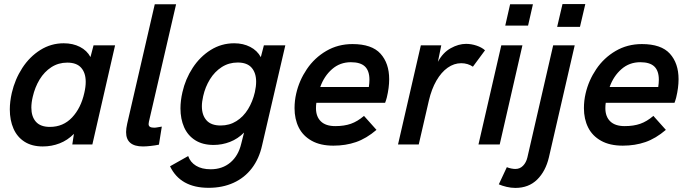

<svg xmlns="http://www.w3.org/2000/svg" viewBox="-20 -711 3385 945"><path d="M546.4 -487.8 434.6 0H335.9L343.8 -52.2Q312.5 -20.5 273.4 -5.4Q234.4 9.8 190.4 9.8Q137.2 9.8 100.8 -13.4Q64.5 -36.6 46.4 -77.9Q28.3 -119.1 28.3 -172.4Q28.3 -210.4 38.1 -253.9Q53.7 -320.8 89.8 -376.5Q126 -432.1 178.7 -465.1Q231.4 -498 293.5 -498Q338.9 -498 373.5 -480.2Q408.2 -462.4 425.3 -430.2L440.4 -487.8ZM401.9 -308.1Q401.9 -352.1 379.6 -377.4Q357.4 -402.8 311 -402.8Q267.6 -402.8 232.9 -380.4Q198.2 -357.9 175 -319.8Q151.9 -281.7 141.1 -234.4Q134.3 -205.6 134.3 -181.2Q134.3 -137.2 156.7 -111.8Q179.2 -86.4 225.6 -86.4Q291 -86.4 334.7 -132.8Q378.4 -179.2 395 -253.9Q401.9 -283.7 401.9 -308.1Z M600.6 -61Q600.6 -78.1 606 -102.1L741.7 -689.9H846.7L712.9 -111.8Q711.4 -105.5 711.4 -100.6Q711.4 -90.8 718.3 -86.7Q725.1 -82.5 739.7 -82.5Q746.1 -82.5 759.3 -85Q772.5 -87.4 776.4 -87.9L762.2 1Q744.1 4.9 721.7 7.3Q699.2 9.8 683.6 9.8Q600.6 9.8 600.6 -61Z M1006.8 213.4Q867.7 213.4 816.9 107.4L906.2 57.1Q916.5 87.4 944.8 104.7Q973.1 122.1 1017.1 122.1Q1074.2 122.1 1113.8 88.9Q1153.3 55.7 1167.5 -4.4L1181.2 -58.6Q1150.9 -27.8 1112.1 -12.7Q1073.2 2.4 1031.2 2.4Q977.5 2.4 940.9 -20.8Q904.3 -43.9 886.2 -84.7Q868.2 -125.5 868.2 -177.7Q868.2 -215.3 877.9 -257.3Q892.6 -322.3 928.5 -377.2Q964.4 -432.1 1017.1 -465.1Q1069.8 -498 1132.8 -498Q1176.8 -498 1211.4 -480.2Q1246.1 -462.4 1263.7 -429.7L1278.8 -487.8H1384.3L1270 4.4Q1255.4 70.3 1219.5 117.2Q1183.6 164.1 1129.4 188.7Q1075.2 213.4 1006.8 213.4ZM1234.4 -257.3Q1240.7 -286.1 1240.7 -308.6Q1240.7 -352.1 1218.5 -377.7Q1196.3 -403.3 1149.9 -403.3Q1106.4 -403.3 1071.5 -380.9Q1036.6 -358.4 1013.4 -320.8Q990.2 -283.2 980 -237.8Q973.6 -209.5 973.6 -188Q973.6 -144.5 996.3 -118.9Q1019 -93.3 1065.9 -93.3Q1109.4 -93.3 1143.8 -115Q1178.2 -136.7 1200.9 -173.8Q1223.6 -210.9 1234.4 -257.3Z M1429.7 -178.7Q1429.7 -215.8 1438 -251Q1452.6 -314.9 1490.2 -370.6Q1527.8 -426.3 1585.7 -460.2Q1643.6 -494.1 1714.8 -494.1Q1810.1 -494.1 1852.8 -446.8Q1895.5 -399.4 1895.5 -321.3Q1895.5 -279.3 1883.8 -231Q1879.9 -216.3 1875.5 -205.1H1537.1Q1535.2 -192.9 1535.2 -178.7Q1535.2 -137.2 1559.1 -113.8Q1583 -90.3 1630.4 -90.3Q1674.3 -90.3 1707 -101.8Q1739.7 -113.3 1771.5 -140.6L1833 -71.8Q1783.2 -29.3 1732.2 -11.7Q1681.2 5.9 1621.1 5.9Q1557.1 5.9 1514.2 -18.1Q1471.2 -42 1450.4 -83.5Q1429.7 -125 1429.7 -178.7ZM1795.4 -282.7Q1798.3 -302.7 1798.3 -318.4Q1798.3 -362.3 1776.4 -383.5Q1754.4 -404.8 1707 -404.8Q1653.3 -404.8 1614.3 -370.6Q1575.2 -336.4 1556.2 -282.7Z M2051.3 -487.8H2151.9L2135.3 -406.7Q2159.7 -452.1 2198.2 -473.6Q2236.8 -495.1 2273.9 -495.1Q2299.3 -495.1 2325.2 -486.6Q2351.1 -478 2367.2 -463.4L2307.6 -382.8Q2282.2 -399.9 2250 -399.9Q2214.8 -399.9 2183.3 -377.7Q2151.9 -355.5 2127.9 -314Q2104 -272.5 2090.8 -215.8L2041 0H1939Z M2466.8 -585 2490.7 -689.9H2603L2579.1 -585ZM2335 0 2447.3 -487.8H2551.3L2439.5 0Z M2722.2 -578.6 2748.5 -690.9H2860.8L2834.5 -578.6ZM2435.1 196.3 2474.6 111.8Q2484.9 116.2 2496.6 118.4Q2508.3 120.6 2516.6 120.6Q2539.1 120.6 2554.4 104.7Q2569.8 88.9 2575.7 64L2702.6 -487.8H2808.6L2681.6 63.5Q2665.5 131.8 2623.8 172.9Q2582 213.9 2516.6 213.9Q2495.1 213.9 2473.4 208.7Q2451.7 203.6 2435.1 196.3Z M2854 -178.7Q2854 -215.8 2862.3 -251Q2877 -314.9 2914.6 -370.6Q2952.1 -426.3 3010 -460.2Q3067.9 -494.1 3139.2 -494.1Q3234.4 -494.1 3277.1 -446.8Q3319.8 -399.4 3319.8 -321.3Q3319.8 -279.3 3308.1 -231Q3304.2 -216.3 3299.8 -205.1H2961.4Q2959.5 -192.9 2959.5 -178.7Q2959.5 -137.2 2983.4 -113.8Q3007.3 -90.3 3054.7 -90.3Q3098.6 -90.3 3131.3 -101.8Q3164.1 -113.3 3195.8 -140.6L3257.3 -71.8Q3207.5 -29.3 3156.5 -11.7Q3105.5 5.9 3045.4 5.9Q2981.4 5.9 2938.5 -18.1Q2895.5 -42 2874.8 -83.5Q2854 -125 2854 -178.7ZM3219.7 -282.7Q3222.7 -302.7 3222.7 -318.4Q3222.7 -362.3 3200.7 -383.5Q3178.7 -404.8 3131.3 -404.8Q3077.6 -404.8 3038.6 -370.6Q2999.5 -336.4 2980.5 -282.7Z"/></svg>

Font: Acari Sans SemiBold
Style: Italic
Weight: 600
Italic angle: -13°
Designer: Alfredo Marco Pradil and Stefan Peev
Foundry: Hanken Design Co.
Version: Version 1.045;January 11, 2019;FontCreator 11.5.0.2425 64-bi